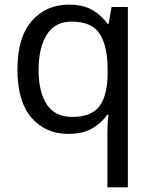

<svg xmlns="http://www.w3.org/2000/svg" viewBox="-20 -566 655 826"><path d="M442 11Q442 -7 443 -31Q444 -55 447 -72H441Q418 -38 377.5 -14Q337 10 273 10Q176 10 115.5 -59.5Q55 -129 55 -267Q55 -405 116.5 -475.5Q178 -546 276 -546Q339 -546 379 -522Q419 -498 443 -463H447L460 -536H530V240H442ZM290 -63Q373 -63 407.5 -108.5Q442 -154 443 -248V-266Q443 -368 409 -420.5Q375 -473 288 -473Q216 -473 181 -416.5Q146 -360 146 -265Q146 -170 181.5 -116.5Q217 -63 290 -63Z"/></svg>

Font: Noto Sans Batak
Style: Regular
Weight: 400
Designer: Monotype Design Team
Foundry: Monotype Imaging Inc.
Version: Version 2.002; ttfautohint (v1.8.4.7-5d5b)